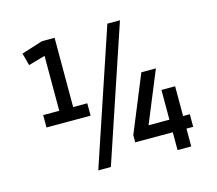

<svg xmlns="http://www.w3.org/2000/svg" viewBox="-92 -735 964 854"><g transform="rotate(-15 390.0 -308.0)"><path d="M261 0 469 -620H527L319 0ZM88 -244V-301H162V-554L85 -532L70 -589L168 -620H226V-301H291V-244ZM625 4V-78H452V-111L559 -372H626L529 -136H625V-273H688V-136H719V-78H688V4Z"/></g></svg>

Font: Imprima
Style: Regular
Weight: 400
Designer: Eduardo Tunni
Foundry: Eduardo Tunni
Version: Version 1.002; ttfautohint (v1.8.4.7-5d5b);gftools[0.9.23]